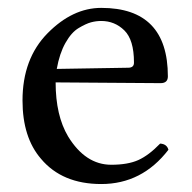

<svg xmlns="http://www.w3.org/2000/svg" viewBox="-20 -457 487 487"><path d="M124 -282.2 305.2 -285.2Q320.3 -285.2 319.8 -298.8Q319.8 -356 295.4 -379.9Q271 -403.8 236.8 -403.8Q223.6 -403.8 210.9 -400.4Q198.2 -397 179.7 -386Q161.1 -375 146 -348.1Q130.9 -321.3 124 -282.2ZM386.2 -92.8Q403.3 -91.8 407.2 -77.1Q340.3 9.8 236.8 9.8Q137.7 9.8 84 -54.2Q37.1 -108.4 37.1 -202.1Q37.1 -308.1 100.6 -372.6Q164.1 -437 236.8 -437Q405.8 -437 405.8 -263.2Q405.8 -246.1 387.2 -246.1L121.1 -248Q121.1 -164.1 152.8 -110.8Q196.8 -39.1 262.2 -39.1Q304.2 -39.1 330.8 -51Q357.4 -63 386.2 -92.8Z"/></svg>

Font: Linux Libertine O
Style: Regular
Weight: 400
Designer: Philipp H. Poll
Foundry: Philipp H. Poll
Version: Version 5.3.0